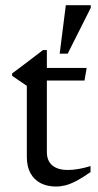

<svg xmlns="http://www.w3.org/2000/svg" viewBox="-20 -690 366 719"><path d="M155.5 -121Q155.5 -87.5 176 -70.5Q196.5 -53.5 234 -53.5Q252 -53.5 273 -57Q294 -60.5 319 -68V-45.5Q288 -24 265.5 -12.2Q243 -0.5 225 4Q207 8.5 189.5 8.5Q157 8.5 132.5 -4Q108 -16.5 94.2 -41.2Q80.5 -66 80.5 -102.5V-368.5L25.5 -406V-415Q35.5 -422.5 46.2 -430.5Q57 -438.5 68.2 -447Q79.5 -455.5 91.2 -464.5Q103 -473.5 115.5 -483Q128 -492.5 141 -502.5H155.5V-420ZM126.5 -388.5V-435.5H304.5L296.5 -388.5ZM203.5 -489 226.5 -670.5H320V-661L233.5 -489Z"/></svg>

Font: Newsreader 24pt
Style: Regular
Weight: 400
Designer: Hugues Gentile
Foundry: Production Type
Version: Version 1.003